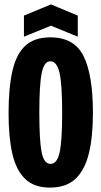

<svg xmlns="http://www.w3.org/2000/svg" viewBox="-20 -842 461 874"><path d="M207 12Q135 12 94 -28Q53 -68 36 -143Q19 -218 19 -325Q19 -442 36.5 -519Q54 -596 95.5 -634Q137 -672 209 -672Q318 -672 360.5 -586.5Q403 -501 403 -327Q403 -219 384.5 -143.5Q366 -68 323.5 -28Q281 12 207 12ZM210 -96Q240 -96 251.5 -148.5Q263 -201 263 -329Q263 -457 251 -510Q239 -563 209 -563Q181 -563 170 -510Q159 -457 159 -329Q159 -202 169.5 -149Q180 -96 210 -96ZM89 -675V-771L212 -822L334 -771V-675L212 -725Z"/></svg>

Font: Bricolage Grotesque 96pt Condensed Bricolage Grotesque 48pt Condensed Regular
Style: Bold
Weight: 700
Width: 3
Designer: Mathieu Triay
Foundry: Atelier Triay
Version: Version 1.001; ttfautohint (v1.8.4.7-5d5b);gftools[0.9.33.de